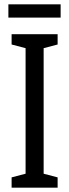

<svg xmlns="http://www.w3.org/2000/svg" viewBox="-20 -873 323 893"><path d="M262 -853H19V-791H262ZM248 0V-48L183 -65V-649L248 -666V-714H34V-666L99 -649V-65L34 -48V0Z"/></svg>

Font: Noto Sans Myanmar UI ExtraCondensed
Style: Regular
Weight: 400
Width: 2
Designer: Monotype Design Team
Foundry: Monotype Imaging Inc.
Version: Version 2.103